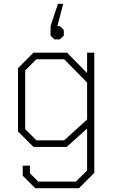

<svg xmlns="http://www.w3.org/2000/svg" viewBox="-20 -776 603 1014"><path d="M478 -498V137L397 218H166L100 152V99H138V139L182 183H381L440 124V-97L332 0H157L75 -82V-416L157 -498H334L440 -390V-498ZM440 -340 319 -463H172L113 -404V-94L172 -35H319L440 -145ZM283 -638H296L317 -618V-588L296 -568H267L247 -588V-638L286 -756H314Z"/></svg>

Font: Chakra Petch ExtraLight
Style: Regular
Weight: 275
Designer: Katatrad Aksorn Co.,Ltd.
Foundry: Cadson Demak Co.,Ltd.
Version: Version 1.000; ttfautohint (v1.6)